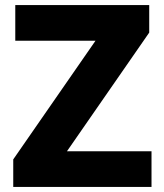

<svg xmlns="http://www.w3.org/2000/svg" viewBox="-20 -734 643 754"><path d="M575 0H32V-108L355 -574H40V-714H566V-606L243 -140H575Z"/></svg>

Font: Noto Sans Syriac ExtraBold
Style: Regular
Weight: 800
Designer: Patrick Giasson and the Monotype Design Team
Foundry: Monotype Imaging Inc.
Version: Version 3.000; ttfautohint (v1.8.4.7-5d5b)